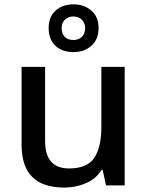

<svg xmlns="http://www.w3.org/2000/svg" viewBox="-20 -843 670 873"><path d="M314 -606C346.7 -606 374 -615.7 396 -635.3C417.5 -654.3 428.2 -681.2 428.2 -715.8C428.2 -749.5 417.5 -775.9 395.5 -794.9C373.5 -814 346.2 -823.2 314 -823.2C280.3 -823.2 252.9 -813.5 232.4 -794.4C211.4 -774.9 201.2 -748.5 201.2 -714.8C201.2 -646 246.1 -606 314 -606ZM314 -661.1C279.3 -661.1 260.3 -681.6 260.3 -714.8C260.3 -748.5 283.2 -768.1 314 -768.1C343.3 -768.1 367.2 -748.5 367.2 -714.8C367.2 -681.6 344.7 -661.1 314 -661.1ZM440.9 -539.1V-266.1C440.9 -205.1 430.2 -158.7 409.2 -126C387.7 -93.3 349.1 -77.1 293.9 -77.1C221.2 -77.1 185.1 -118.7 185.1 -202.1V-539.1H78.1V-186C78.1 -49.8 146.5 9.8 272.9 9.8C307.1 9.8 339.4 3.4 370.1 -9.8C400.9 -22.5 424.8 -43 441.9 -70.8H446.8L461.9 0H546.9V-539.1Z"/></svg>

Font: Noto Reveo Sans
Style: Regular
Weight: 500
Designer: Monotype Design Team
Foundry: Monotype Imaging Inc.
Version: Version 2.007